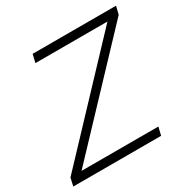

<svg xmlns="http://www.w3.org/2000/svg" viewBox="-166 -799 923 937"><g transform="rotate(-30 296.0 -330.0)"><path d="M-15 0 -5 -45 532 -614H126L137 -660H607L596 -615L58 -46H491L480 0Z"/></g></svg>

Font: Elaine Sans Light
Style: Italic
Weight: 300
Italic angle: -13°
Designer: Wei Huang
Foundry: Wei Huang
Version: Version 2.001;December 24, 2019;FontCreator 12.0.0.2547 64-b